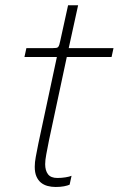

<svg xmlns="http://www.w3.org/2000/svg" viewBox="-20 -718 461 746"><path d="M196.5 8.5Q179.5 8.5 164.8 4.5Q150 0.5 139 -8.5Q128 -17.5 121.5 -32.5Q115 -47.5 115 -70Q115 -87.5 119 -108.5Q123 -129.5 129 -160L201 -496.5H75L82.5 -531H184Q193 -531 198.2 -531.8Q203.5 -532.5 206 -535.5Q208.5 -538.5 210.5 -544.5Q212.5 -550.5 214.5 -561L244.5 -697.5H283.5L247 -531H421L413.5 -496.5H239.5L170.5 -173.5Q164 -141 159.8 -118.2Q155.5 -95.5 155.5 -80Q155.5 -55.5 166.5 -41Q177.5 -26.5 203 -26.5Q219 -26.5 234.5 -29Q250 -31.5 258 -35L250.5 -0.5Q243 3 228.8 5.8Q214.5 8.5 196.5 8.5Z"/></svg>

Font: Epilogue ExtraLight
Style: Italic
Weight: 250
Italic angle: -12°
Designer: Tyler Finck
Foundry: Etcetera Type Co
Version: Version 2.112